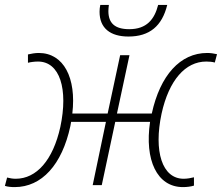

<svg xmlns="http://www.w3.org/2000/svg" viewBox="-23 -755 905 783"><path d="M501 -606C587 -606 638 -649 659 -735H622C607 -676 575 -636 504 -636C445 -636 419 -661 419 -710C419 -717 420 -726 421 -735H386C384 -727 383 -715 383 -707C383 -640 427 -606 501 -606ZM37 8C147 8 230 -83 264 -241C265 -246 266 -252 267 -258H409L355 0H392L447 -258H589C566 -103 617 8 723 8C739 8 755 6 768 2V-32C757 -29 740 -26 726 -26C638 -26 603 -138 636 -292C666 -428 733 -504 818 -504C830 -504 842 -503 853 -500L862 -534C849 -537 835 -539 822 -539C712 -539 630 -448 596 -292H454L505 -530H467L416 -292H272C289 -437 237 -539 135 -539C120 -539 104 -536 91 -533V-499C102 -502 119 -504 132 -504C221 -504 256 -392 223 -237C193 -102 126 -26 41 -26C29 -26 17 -28 6 -31L-3 3C9 7 24 8 37 8Z"/></svg>

Font: Noto Sans ExtraLight
Style: Italic
Weight: 200
Italic angle: -12°
Designer: Monotype Design Team
Foundry: Monotype Imaging Inc.
Version: Version 2.013